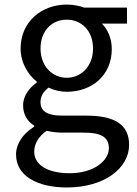

<svg xmlns="http://www.w3.org/2000/svg" viewBox="-20 -577 604 847"><path d="M275.4 250C442.9 250 549.6 163.1 549.6 62.1C549.6 -27.5 486.1 -66.9 360.7 -66.9H254.2C181 -66.9 158.6 -91.7 158.6 -126.2C158.6 -156 174.4 -174.3 193.7 -190.6C218.1 -178.7 248.4 -172.1 274.1 -172.1C385.5 -172.1 473.1 -244.7 473.1 -360.6C473.1 -407.8 455.1 -447.8 429.4 -472.9H540.2V-543.4H351.3C332 -550.6 305.3 -556.8 274.1 -556.8C164.6 -556.8 70.9 -482.1 70.9 -363C70.9 -297.8 106.1 -245.4 142.2 -216.8V-212.8C113.3 -192.9 81.9 -157.2 81.9 -112.3C81.9 -69.2 102.6 -40.4 130.8 -22.8V-18.4C80.2 13.4 50.8 58.1 50.8 104.5C50.8 198 142.6 250 275.4 250ZM274.1 -233.9C211.8 -233.9 158.8 -284.1 158.8 -363C158.8 -443.1 210.6 -490.2 274.1 -490.2C338.7 -490.2 390.4 -442.5 390.4 -363C390.4 -284.1 337.5 -233.9 274.1 -233.9ZM287.5 187.2C189.3 187.2 130.9 150.1 130.9 91.8C130.9 60.6 146.9 27.5 185.6 -0.1C210.3 6.1 236 8.1 256.2 8.1H350.5C421.8 8.1 460.3 25.5 460.3 76.6C460.3 132.7 392.9 187.2 287.5 187.2Z"/></svg>

Font: Source Han Sans JP VF
Style: Regular
Weight: 250
Designer: Ryoko NISHIZUKA 西塚涼子 (kana, bopomofo & ideographs); Paul D. Hunt (Latin, Greek & Cyrillic); Sandoll Communications 산돌커뮤니
Foundry: Adobe
Version: Version 2.004;hotconv 1.0.118;makeotfexe 2.5.65603